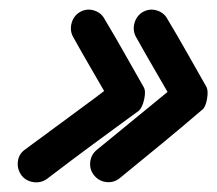

<svg xmlns="http://www.w3.org/2000/svg" viewBox="-20 -463 449 397"><path d="M131 -387Q124 -400 128 -415Q132 -430 145 -438Q159 -446 174 -441.5Q189 -437 196 -424Q217 -389 237 -353.5Q257 -318 277 -283Q282 -275 278 -257Q274 -240 267 -234Q219 -199 171.5 -164Q124 -129 77 -93Q77 -93 77 -93Q77 -93 77 -93Q64 -84 48.5 -86.5Q33 -89 24 -101Q15 -114 17 -129.5Q19 -145 32 -154Q79 -189 127 -224Q175 -259 222 -295Q226 -297 226 -288.5Q226 -280 223 -269Q221 -258 217.5 -250Q214 -242 212 -246Q192 -281 171.5 -316Q151 -351 131 -387Q131 -387 131 -387Q131 -387 131 -387ZM275 -438Q289 -446 304 -441.5Q319 -437 326 -424Q347 -389 367 -353.5Q387 -318 407 -283Q411 -275 408 -258Q405 -241 398 -236Q356 -200 313.5 -165Q271 -130 228 -95Q228 -95 228 -95Q228 -95 228 -95Q216 -85 200.5 -86.5Q185 -88 175 -100Q165 -112 166.5 -127.5Q168 -143 180 -153Q223 -188 265.5 -223Q308 -258 351 -293Q354 -296 354 -287.5Q354 -279 352 -269Q350 -258 347 -250Q344 -242 342 -246Q322 -281 301.5 -316Q281 -351 261 -387Q254 -400 258 -415Q262 -430 275 -438Z"/></svg>

Font: FRB American Cursive Guidelines Extrabold
Style: Bold Italic
Weight: 800
Italic angle: -25°
Version: Version 2.0;Modular Font Editor K font №1